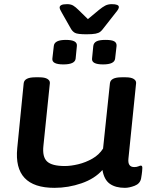

<svg xmlns="http://www.w3.org/2000/svg" viewBox="-20 -897 733 924"><path d="M242 7Q44 7 63 -184L94 -496Q97 -525 150 -525H169Q196 -525 208.5 -517Q221 -509 220 -497L189 -196Q183 -142 206.5 -120Q230 -98 292 -98Q321 -98 356.5 -106.5Q392 -115 424.5 -133.5Q457 -152 476 -182L509 -496Q512 -525 565 -525H585Q611 -525 623.5 -517Q636 -509 635 -497L598 -133Q594 -93 626 -93Q638 -93 646 -96.5Q654 -100 658 -100Q665 -100 665 -89Q665 -86 664 -73.5Q663 -61 659 -38Q654 -13 628 -3Q602 7 581 7Q536 7 508.5 -12.5Q481 -32 473 -79Q436 -37 372.5 -15Q309 7 242 7ZM476 -587Q420 -587 423 -615L429 -676Q431 -691 444.5 -698Q458 -705 488 -705Q518 -705 530 -698Q542 -691 541 -676L534 -615Q531 -587 476 -587ZM285 -587Q229 -587 232 -615L239 -676Q242 -705 297 -705Q353 -705 350 -676L344 -615Q341 -587 285 -587ZM518 -877Q552 -877 552 -863Q552 -859 549 -853Q546 -847 536 -835L478 -761Q471 -751 463 -744.5Q455 -738 440 -735Q425 -732 396 -732Q353 -732 340.5 -739Q328 -746 320 -761L278 -835Q267 -853 267 -861Q267 -868 275 -872.5Q283 -877 303 -877Q321 -877 332.5 -870Q344 -863 358 -849L403 -805L456 -849Q473 -863 486.5 -870Q500 -877 518 -877Z"/></svg>

Font: Asap Expanded Expanded SemiBold
Style: Italic
Weight: 600
Width: 7
Italic angle: -6°
Designer: Pablo Cosgaya
Foundry: Omnibus-Type
Version: Version 3.001; ttfautohint (v1.8.4.7-5d5b)